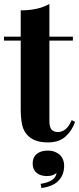

<svg xmlns="http://www.w3.org/2000/svg" viewBox="-21 -701 397 964"><path d="M227 -681V-517H345V-497H227V-93Q227 -63 238 -50.5Q249 -38 271 -38Q289 -38 307 -51.5Q325 -65 339 -98L356 -89Q340 -44 307.5 -15Q275 14 219 14Q186 14 161 5.5Q136 -3 119 -20Q97 -42 90 -74.5Q83 -107 83 -159V-497H-1V-517H83V-649Q125 -649 160.5 -656.5Q196 -664 227 -681ZM219 55Q255 55 278 75.5Q301 96 301 132Q301 176 273.5 205.5Q246 235 187 243L183 222Q218 217 239 203.5Q260 190 263 167Q256 174 244 178.5Q232 183 214 183Q182 183 162.5 166.5Q143 150 143 120Q143 89 163.5 72Q184 55 219 55Z"/></svg>

Font: Playfair Display
Style: Bold
Weight: 700
Designer: Claus Eggers Sørensen
Foundry: Claus Eggers Sørensen
Version: Version 1.203